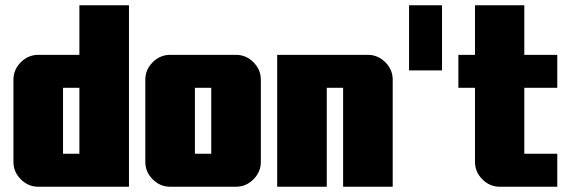

<svg xmlns="http://www.w3.org/2000/svg" viewBox="-20 -708 2164 728"><path d="M281 -125V-375H219V-125ZM469 0H125Q87 0 59 -28Q31 -56 31 -94V-406Q31 -444 59 -472Q87 -500 125 -500H281V-688H469Z M781 -125V-375H719V-125ZM969 -406V-94Q969 -56 941 -28Q913 0 875 0H625Q587 0 559 -28Q531 -56 531 -94V-406Q531 -444 559 -472Q587 -500 625 -500H875Q913 -500 941 -472Q969 -444 969 -406Z M1469 -406V0H1281V-375H1219V0H1031V-500H1375Q1413 -500 1441 -472Q1469 -444 1469 -406Z M1531 -441V-688H1656V-441Z M2093 0H1875Q1837 0 1809 -28Q1781 -56 1781 -94V-375H1718V-500H1781V-688H1968V-500H2093V-375H1968V-125H2093Z"/></svg>

Font: CostaRica
Style: Normal
Weight: 900
Version: Version 1.3